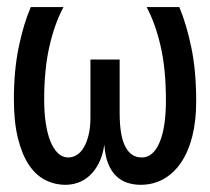

<svg xmlns="http://www.w3.org/2000/svg" viewBox="-20 -510 590 539"><path d="M315.9 -192.9V-342.8H233.9V-180.2C233.9 -161 232.1 -144.3 228.5 -130.1C224.9 -116 220.3 -104.2 214.6 -95C208.9 -85.7 202.3 -78.9 194.8 -74.5C187.3 -70.1 179.7 -67.9 171.9 -67.9C160.8 -67.9 151 -71.9 142.6 -80.1C134.1 -88.2 127 -99.4 121.3 -113.8C115.6 -128.1 111.3 -145.2 108.4 -165C105.5 -184.9 104 -206.5 104 -230C104 -286.3 108.8 -335.8 118.4 -378.4C128 -421.1 141.3 -458.3 158.2 -490.2H66.4C52.7 -458.3 41.4 -420.7 32.5 -377.4C23.5 -334.1 19 -285.3 19 -231C19 -188.6 22.8 -152.3 30.3 -122.1C37.8 -91.8 47.9 -67 60.8 -47.6C73.6 -28.2 88.9 -14 106.7 -4.9C124.4 4.2 143.6 8.8 164.1 8.8C175.8 8.8 187.5 6.8 199.2 2.7C210.9 -1.4 221.8 -8 231.7 -17.1C241.6 -26.2 250.2 -37.9 257.6 -52.2C264.9 -66.6 270 -83.8 272.9 -104C274.3 -82.8 277.8 -65 283.7 -50.5C289.6 -36.1 297.1 -24.4 306.4 -15.6C315.7 -6.8 326.2 -0.6 337.9 3.2C349.6 6.9 362 8.8 375 8.8C398.4 8.8 419.8 3.4 439 -7.3C458.2 -18.1 474.6 -33.5 488.3 -53.7C502 -73.9 512.5 -98.5 519.8 -127.4C527.1 -156.4 530.8 -189 530.8 -225.1C530.8 -282.4 526.2 -332.9 517.1 -376.7C508 -420.5 496.7 -458.3 483.4 -490.2H391.6C407.9 -460 421 -423.3 430.9 -380.4C440.8 -337.4 445.8 -286.9 445.8 -229C445.8 -177.2 439.8 -137.5 427.7 -109.6C415.7 -81.8 399.1 -67.9 377.9 -67.9C357.7 -67.9 342.4 -78 331.8 -98.4C321.2 -118.7 315.9 -150.2 315.9 -192.9Z"/></svg>

Font: CodeNewRoman Nerd Font Mono
Style: Regular
Weight: 400
Monospace: yes
Designer: Sam Radian
Foundry: Code New Roman
Version: Version 2.00 November 29, 2014;Nerd Fonts 3.2.1